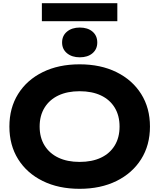

<svg xmlns="http://www.w3.org/2000/svg" viewBox="-20 -1170 1001 1206"><path d="M480 16Q348 16 248.5 -33Q149 -82 94 -170Q39 -258 39 -375Q39 -492 94 -580Q149 -668 248.5 -717Q348 -766 480 -766Q612 -766 711.5 -717Q811 -668 866.5 -580Q922 -492 922 -375Q922 -258 866.5 -170Q811 -82 711.5 -33Q612 16 480 16ZM480 -153Q558 -153 614 -179.5Q670 -206 700.5 -256Q731 -306 731 -375Q731 -444 700.5 -494Q670 -544 614 -570.5Q558 -597 480 -597Q403 -597 347 -570.5Q291 -544 260 -494Q229 -444 229 -375Q229 -306 260 -256Q291 -206 347 -179.5Q403 -153 480 -153ZM481 -810Q432 -810 401 -835.5Q370 -861 370 -903Q370 -946 401 -971.5Q432 -997 481 -997Q531 -997 561 -971.5Q591 -946 591 -903Q591 -861 561 -835.5Q531 -810 481 -810ZM243 -1037V-1150H717V-1037Z"/></svg>

Font: Unbounded SemiBold
Style: Regular
Weight: 600
Designer: Luke Prowse, Jean-Baptiste Morizot, Fátima Lázaro, Florian Runge
Foundry: NaN
Version: Version 1.700